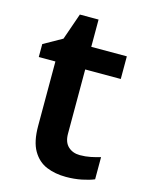

<svg xmlns="http://www.w3.org/2000/svg" viewBox="-104 -727 619 803"><g transform="rotate(15 205.0 -325.5)"><path d="M293 -93Q317 -93 339 -97.5Q361 -102 381 -108V-12Q360 -3 328 3.5Q296 10 260 10Q213 10 175.5 -5.5Q138 -21 115.5 -59.5Q93 -98 93 -166V-445H21V-501L101 -546L141 -661H222V-543H376V-445H222V-167Q222 -130 242 -111.5Q262 -93 293 -93Z"/></g></svg>

Font: Noto Sans Nag Mundari SemiBold
Style: Regular
Weight: 600
Version: Version 1.000